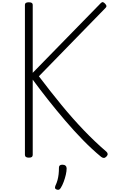

<svg xmlns="http://www.w3.org/2000/svg" viewBox="-20 -1441 1048 1772"><path d="M247 14Q228 14 219 7.5Q210 1 210 -12V-1397Q210 -1420 246 -1420Q282 -1420 282 -1397V-769L910 -1412Q921 -1423 930 -1421Q939 -1419 950 -1407Q962 -1394 962.5 -1385.5Q963 -1377 954 -1368L339 -737Q444 -598 547 -472.5Q650 -347 753.5 -239Q857 -131 962 -41Q972 -32 973.5 -20.5Q975 -9 960 6Q949 17 937.5 16.5Q926 16 914 7Q830 -62 746 -148Q662 -234 580.5 -329.5Q499 -425 423.5 -520.5Q348 -616 282 -706V-12Q282 1 274 7.5Q266 14 247 14ZM502 308Q490 303 488 295.5Q486 288 491 274Q504 247 511 220.5Q518 194 521 166.5Q524 139 524 106Q524 92 532 85.5Q540 79 556 79Q575 79 585 88.5Q595 98 595 113Q595 139 587.5 171.5Q580 204 568 236.5Q556 269 541 293Q533 306 524.5 309.5Q516 313 502 308Z"/></svg>

Font: Playwrite BE WAL Light
Style: Regular
Weight: 300
Version: Version 1.002